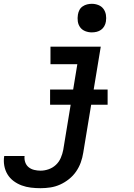

<svg xmlns="http://www.w3.org/2000/svg" viewBox="-81 -775 701 1008"><path d="M132 213Q106 213 81 210Q56 207 33 198.5Q10 190 -9.5 175.5Q-29 161 -41.5 140.5Q-54 120 -58.5 95Q-63 70 -59 45Q-59 45 -59 44.5Q-59 44 -58 44H48Q48 44 48 44Q48 44 48 44Q46 61 51.5 77Q57 93 69.5 103Q82 113 98.5 117Q115 121 132 121Q153 121 174.5 113.5Q196 106 212.5 90.5Q229 75 238 54Q247 33 251 12L325 -438H184V-530H448L356 27Q352 53 343 78Q334 103 318.5 125.5Q303 148 281 165.5Q259 183 234.5 194Q210 205 184 209Q158 213 132 213ZM401 -605Q383 -605 366.5 -611.5Q350 -618 340 -631.5Q330 -645 327.5 -662.5Q325 -680 328 -698Q330 -711 336 -722.5Q342 -734 353 -741.5Q364 -749 376.5 -752Q389 -755 401 -755Q419 -755 435.5 -748.5Q452 -742 462 -728.5Q472 -715 475 -697.5Q478 -680 475 -662Q473 -649 466.5 -637.5Q460 -626 449.5 -618.5Q439 -611 426.5 -608Q414 -605 401 -605ZM484 -225H182V-305H484Z"/></svg>

Font: Iosevka Curly SmBdExObl
Style: Regular
Weight: 600
Width: 7
Italic angle: -9°
Monospace: yes
Designer: Belleve Invis
Foundry: Belleve Invis
Version: Version 11.1.0; ttfautohint (v1.8.3)